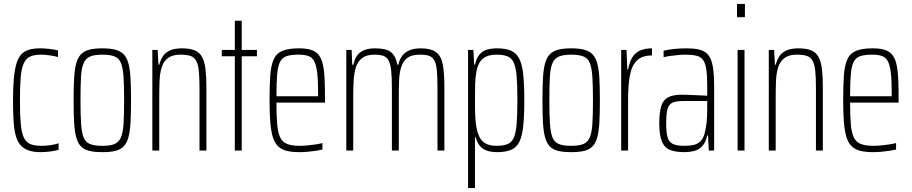

<svg xmlns="http://www.w3.org/2000/svg" viewBox="-20 -763 4620 973"><path d="M187 8Q148 8 122.5 -1.5Q97 -11 81.5 -30.5Q66 -50 58.5 -80.5Q51 -111 48.5 -154.5Q46 -198 46 -254Q46 -318 50 -363.5Q54 -409 63 -439.5Q72 -470 87.5 -487Q103 -504 126.5 -511Q150 -518 184 -518Q206 -518 232 -515Q258 -512 274 -507V-474Q256 -479 232 -482.5Q208 -486 188 -486Q154 -486 133 -476.5Q112 -467 100.5 -442Q89 -417 85 -372Q81 -327 81 -256Q81 -183 85 -137Q89 -91 100.5 -66.5Q112 -42 133.5 -33Q155 -24 190 -24Q212 -24 236.5 -27.5Q261 -31 277 -37V-4Q261 1 235.5 4.5Q210 8 187 8Z M499 8Q458 8 432 1.5Q406 -5 390 -21.5Q374 -38 366 -68Q358 -98 355.5 -143.5Q353 -189 353 -254Q353 -319 355.5 -365Q358 -411 366 -441Q374 -471 390 -487.5Q406 -504 432 -511Q458 -518 499 -518Q539 -518 565 -511Q591 -504 607 -487.5Q623 -471 631 -441Q639 -411 641.5 -365Q644 -319 644 -254Q644 -189 641.5 -143.5Q639 -98 631 -68Q623 -38 607 -21.5Q591 -5 565 1.5Q539 8 499 8ZM498 -24Q538 -24 560 -33Q582 -42 592.5 -66Q603 -90 606 -135.5Q609 -181 609 -254Q609 -327 606 -373Q603 -419 593 -443.5Q583 -468 560.5 -477Q538 -486 499 -486Q460 -486 437.5 -477Q415 -468 404 -443.5Q393 -419 390.5 -373Q388 -327 388 -254Q388 -181 391 -135.5Q394 -90 404 -66Q414 -42 436.5 -33Q459 -24 498 -24Z M752 0V-510H779L783 -435H787Q793 -458 805 -477Q817 -496 840.5 -507Q864 -518 903 -518Q943 -518 967.5 -507.5Q992 -497 1004.5 -473.5Q1017 -450 1021.5 -412Q1026 -374 1026 -320V0H991V-315Q991 -371 987.5 -404.5Q984 -438 973.5 -456Q963 -474 944 -480Q925 -486 894 -486Q854 -486 831.5 -469Q809 -452 799.5 -422Q790 -392 788.5 -351.5Q787 -311 787 -264V0Z M1170 0V-478H1104V-510H1170V-658H1205V-510H1282V-478H1205V0Z M1496 8Q1456 8 1429.5 0.5Q1403 -7 1386.5 -24.5Q1370 -42 1361.5 -72Q1353 -102 1349.5 -147Q1346 -192 1346 -254Q1346 -329 1349.5 -379.5Q1353 -430 1366.5 -461Q1380 -492 1410.5 -505Q1441 -518 1495 -518Q1532 -518 1556 -510.5Q1580 -503 1594.5 -485.5Q1609 -468 1616 -437.5Q1623 -407 1625 -362Q1627 -317 1627 -256V-243H1381Q1381 -178 1384.5 -135Q1388 -92 1399.5 -67.5Q1411 -43 1435 -33.5Q1459 -24 1500 -24Q1518 -24 1538.5 -26Q1559 -28 1579 -31Q1599 -34 1614 -38V-5Q1602 -2 1582 1Q1562 4 1540 6Q1518 8 1496 8ZM1592 -256V-296Q1592 -360 1587 -398Q1582 -436 1571 -455Q1560 -474 1540.5 -480Q1521 -486 1493 -486Q1455 -486 1432.5 -478.5Q1410 -471 1399 -449Q1388 -427 1384.5 -385.5Q1381 -344 1381 -275H1611Z M1735 0V-510H1762L1765 -435H1771Q1775 -458 1786.5 -477Q1798 -496 1821 -507Q1844 -518 1881 -518Q1937 -518 1961 -499Q1985 -480 1994 -435H1999Q2004 -460 2017 -478.5Q2030 -497 2053.5 -507.5Q2077 -518 2112 -518Q2164 -518 2190 -498.5Q2216 -479 2224 -436Q2232 -393 2232 -320V0H2197V-315Q2197 -371 2194 -404.5Q2191 -438 2181.5 -456Q2172 -474 2154.5 -480Q2137 -486 2108 -486Q2067 -486 2045.5 -470.5Q2024 -455 2014 -425.5Q2004 -396 2002.5 -355.5Q2001 -315 2001 -264V0H1966V-315Q1966 -371 1962.5 -404.5Q1959 -438 1949.5 -456Q1940 -474 1922.5 -480Q1905 -486 1877 -486Q1838 -486 1815.5 -469Q1793 -452 1783.5 -422Q1774 -392 1772 -351.5Q1770 -311 1770 -264V0Z M2352 190V-510H2379L2383 -435H2387Q2395 -470 2411 -488Q2427 -506 2449.5 -512Q2472 -518 2500 -518Q2542 -518 2569 -506.5Q2596 -495 2611 -466.5Q2626 -438 2631.5 -386.5Q2637 -335 2637 -255Q2637 -175 2631.5 -123.5Q2626 -72 2611.5 -43.5Q2597 -15 2570 -3.5Q2543 8 2500 8Q2470 8 2448 0.5Q2426 -7 2412 -23.5Q2398 -40 2391 -67H2387V190ZM2494 -24Q2529 -24 2550.5 -32Q2572 -40 2583 -63.5Q2594 -87 2598 -133Q2602 -179 2602 -255Q2602 -332 2598 -378Q2594 -424 2583 -447Q2572 -470 2550.5 -478Q2529 -486 2494 -486Q2453 -486 2428.5 -467Q2404 -448 2395 -404Q2389 -374 2388 -339Q2387 -304 2387 -255Q2387 -207 2388.5 -172Q2390 -137 2395 -115Q2404 -66 2428 -45Q2452 -24 2494 -24Z M2875 8Q2834 8 2808 1.5Q2782 -5 2766 -21.5Q2750 -38 2742 -68Q2734 -98 2731.5 -143.5Q2729 -189 2729 -254Q2729 -319 2731.5 -365Q2734 -411 2742 -441Q2750 -471 2766 -487.5Q2782 -504 2808 -511Q2834 -518 2875 -518Q2915 -518 2941 -511Q2967 -504 2983 -487.5Q2999 -471 3007 -441Q3015 -411 3017.5 -365Q3020 -319 3020 -254Q3020 -189 3017.5 -143.5Q3015 -98 3007 -68Q2999 -38 2983 -21.5Q2967 -5 2941 1.5Q2915 8 2875 8ZM2874 -24Q2914 -24 2936 -33Q2958 -42 2968.5 -66Q2979 -90 2982 -135.5Q2985 -181 2985 -254Q2985 -327 2982 -373Q2979 -419 2969 -443.5Q2959 -468 2936.5 -477Q2914 -486 2875 -486Q2836 -486 2813.5 -477Q2791 -468 2780 -443.5Q2769 -419 2766.5 -373Q2764 -327 2764 -254Q2764 -181 2767 -135.5Q2770 -90 2780 -66Q2790 -42 2812.5 -33Q2835 -24 2874 -24Z M3128 0V-510H3155L3159 -411H3163Q3171 -454 3187.5 -477Q3204 -500 3228.5 -509Q3253 -518 3284 -518V-482Q3234 -482 3207.5 -456Q3181 -430 3172 -380Q3163 -330 3163 -259V0Z M3447 8Q3404 8 3376 -3Q3348 -14 3334.5 -45.5Q3321 -77 3321 -138Q3321 -194 3331 -225.5Q3341 -257 3366 -270Q3391 -283 3435 -283Q3446 -283 3462.5 -282.5Q3479 -282 3497.5 -281Q3516 -280 3533 -279.5Q3550 -279 3564 -278V-324Q3564 -377 3559.5 -409.5Q3555 -442 3543.5 -458.5Q3532 -475 3510 -480.5Q3488 -486 3453 -486Q3437 -486 3416.5 -484Q3396 -482 3376.5 -479.5Q3357 -477 3343 -473V-506Q3367 -512 3397 -515Q3427 -518 3461 -518Q3494 -518 3518 -513Q3542 -508 3557.5 -496Q3573 -484 3582 -462.5Q3591 -441 3595 -408.5Q3599 -376 3599 -330V0H3572L3568 -76H3564Q3556 -40 3538 -21.5Q3520 -3 3496.5 2.5Q3473 8 3447 8ZM3447 -24Q3472 -24 3492.5 -28Q3513 -32 3527.5 -45Q3542 -58 3550 -84Q3558 -114 3561 -143Q3564 -172 3564 -210V-251H3441Q3407 -251 3388.5 -243Q3370 -235 3363 -211Q3356 -187 3356 -138Q3356 -92 3363 -67.5Q3370 -43 3390 -33.5Q3410 -24 3447 -24Z M3715 -676V-743H3755V-676ZM3718 0V-510H3753V0Z M3876 0V-510H3903L3907 -435H3911Q3917 -458 3929 -477Q3941 -496 3964.5 -507Q3988 -518 4027 -518Q4067 -518 4091.5 -507.5Q4116 -497 4128.5 -473.5Q4141 -450 4145.5 -412Q4150 -374 4150 -320V0H4115V-315Q4115 -371 4111.5 -404.5Q4108 -438 4097.5 -456Q4087 -474 4068 -480Q4049 -486 4018 -486Q3978 -486 3955.5 -469Q3933 -452 3923.5 -422Q3914 -392 3912.5 -351.5Q3911 -311 3911 -264V0Z M4403 8Q4363 8 4336.5 0.5Q4310 -7 4293.5 -24.5Q4277 -42 4268.5 -72Q4260 -102 4256.5 -147Q4253 -192 4253 -254Q4253 -329 4256.5 -379.5Q4260 -430 4273.5 -461Q4287 -492 4317.5 -505Q4348 -518 4402 -518Q4439 -518 4463 -510.5Q4487 -503 4501.5 -485.5Q4516 -468 4523 -437.5Q4530 -407 4532 -362Q4534 -317 4534 -256V-243H4288Q4288 -178 4291.5 -135Q4295 -92 4306.5 -67.5Q4318 -43 4342 -33.5Q4366 -24 4407 -24Q4425 -24 4445.5 -26Q4466 -28 4486 -31Q4506 -34 4521 -38V-5Q4509 -2 4489 1Q4469 4 4447 6Q4425 8 4403 8ZM4499 -256V-296Q4499 -360 4494 -398Q4489 -436 4478 -455Q4467 -474 4447.5 -480Q4428 -486 4400 -486Q4362 -486 4339.5 -478.5Q4317 -471 4306 -449Q4295 -427 4291.5 -385.5Q4288 -344 4288 -275H4518Z"/></svg>

Font: Saira ExtraCondensed Thin
Style: Regular
Weight: 250
Width: 2
Designer: Hector Gatti with collaboration of the Omnibus-Type team
Foundry: Omnibus-Type
Version: Version 1.101